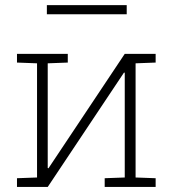

<svg xmlns="http://www.w3.org/2000/svg" viewBox="-20 -742 705 762"><path d="M47.4 0V-34.7L127 -37.6V-490.7L47.4 -493.7V-528.3H169.4H249V-493.7L169.4 -490.7V-75.2L172.4 -74.2L475.1 -528.3H518.1H597.7V-493.7L518.1 -490.7V-37.6L597.7 -34.7V0H395.5V-34.7L475.1 -37.6V-453.1L472.2 -454.1L169.4 0ZM166 -685.5V-721.7H482.9V-685.5Z"/></svg>

Font: Roboto Slab ExtraLight
Style: Regular
Weight: 250
Designer: Google
Version: Version 2.000; ttfautohint (v1.8.1.43-b0c9)